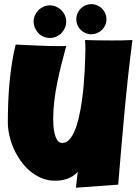

<svg xmlns="http://www.w3.org/2000/svg" viewBox="-20 -877 651 909"><path d="M606.9 -687.5Q585 -515.6 569.3 -345.5Q553.7 -175.3 539.6 -2.9L339.4 11.7L348.1 -63.5Q338.4 -52.2 325.4 -43.9Q312.5 -35.6 297.9 -30.5Q283.2 -25.4 269 -23.4Q254.9 -21.5 243.2 -21.5H242.7Q242.7 -21.5 242.7 -21.5Q242.7 -21.5 242.2 -21.5Q242.2 -21.5 242.2 -21.5Q242.2 -21.5 242.2 -21.5Q242.2 -21.5 242.2 -21.5H241.7Q241.7 -21.5 241.7 -21.5Q241.7 -21.5 241.7 -21.5Q241.7 -21.5 241.7 -21.5Q241.7 -21.5 241.7 -21.5Q241.7 -21.5 241.7 -21.5Q241.2 -21.5 241.2 -21.5Q241.2 -21.5 241.2 -21.5Q241.2 -21.5 241.2 -21.5Q241.2 -21.5 241.2 -21.5Q241.2 -21.5 241.2 -21.5Q241.2 -21.5 241.2 -21.5Q240.7 -21.5 240.7 -21.5Q240.7 -21.5 240.7 -21.5Q240.7 -21.5 240.7 -21.5Q240.7 -21.5 240.7 -21.5Q240.7 -21.5 240.7 -21.5Q240.7 -21.5 240.7 -21.5Q240.7 -21.5 240.7 -21.5Q240.7 -21.5 240.7 -21.5Q240.7 -21.5 240.2 -21.5Q240.2 -21.5 240.2 -21.5H238.3Q238.3 -21.5 238.3 -21.5Q238.3 -21.5 238.3 -21.5H237.8Q204.6 -22 175.3 -34.4Q146 -46.9 121.6 -67.6Q97.2 -88.4 77.6 -116Q58.1 -143.6 44.7 -174.1Q31.2 -204.6 24.2 -236.3Q17.1 -268.1 17.1 -297.9Q17.1 -341.8 18.8 -388.9Q20.5 -436 24.9 -483.4Q29.3 -530.8 36.4 -577.1Q43.5 -623.5 54.2 -666Q113.8 -663.1 165.3 -660.9Q216.8 -658.7 259.3 -658.7Q276.4 -658.7 293.5 -659.2Q282.2 -616.7 271.2 -574Q260.3 -531.2 251.5 -488Q242.7 -444.8 237.3 -401.4Q231.9 -357.9 231.9 -313.5Q231.9 -303.2 232.9 -284.2Q233.9 -265.1 238 -246.6Q242.2 -228 250.7 -214.1Q259.3 -200.2 274.9 -200.2Q293.5 -200.2 308.1 -216.1Q322.8 -231.9 334 -258.8Q345.2 -285.6 353.3 -320.8Q361.3 -356 366.9 -394.3Q372.6 -432.6 376 -471.7Q379.4 -510.7 381.1 -545.2Q382.8 -579.6 383.5 -606.9Q384.3 -634.3 384.3 -649.4Q384.3 -659.2 383.8 -668.5Q383.3 -677.7 382.3 -687.5Q414.1 -686.5 445.3 -686Q476.6 -685.5 508.3 -685.5Q532.7 -685.5 557.4 -685.8Q582 -686 606.9 -687.5ZM483.9 -786.1Q483.9 -771 478.3 -758.1Q472.7 -745.1 462.9 -735.6Q453.1 -726.1 439.9 -720.5Q426.8 -714.8 411.6 -714.8Q397.5 -714.8 384.5 -720.5Q371.6 -726.1 362.1 -735.6Q352.5 -745.1 346.9 -758.1Q341.3 -771 341.3 -786.1Q341.3 -800.8 346.9 -813.7Q352.5 -826.7 362.1 -836.4Q371.6 -846.2 384.5 -851.8Q397.5 -857.4 411.6 -857.4Q426.8 -857.4 439.9 -851.8Q453.1 -846.2 462.9 -836.4Q472.7 -826.7 478.3 -813.7Q483.9 -800.8 483.9 -786.1ZM293.5 -775.4Q293.5 -759.3 287.4 -745.1Q281.2 -731 270.8 -720.2Q260.3 -709.5 246.1 -703.4Q231.9 -697.3 216.3 -697.3Q200.2 -697.3 186 -703.4Q171.9 -709.5 161.6 -720.2Q151.4 -731 145.3 -745.1Q139.2 -759.3 139.2 -775.4Q139.2 -790.5 145.3 -804.2Q151.4 -817.9 161.6 -828.4Q171.9 -838.9 186 -845.2Q200.2 -851.6 216.3 -851.6Q231.9 -851.6 246.1 -845.2Q260.3 -838.9 270.8 -828.4Q281.2 -817.9 287.4 -804.2Q293.5 -790.5 293.5 -775.4Z"/></svg>

Font: Luckiest Guy
Style: Regular
Weight: 400
Designer: Astigmatic (AOETI)
Foundry: Astigmatic (AOETI)
Version: Version 1.000